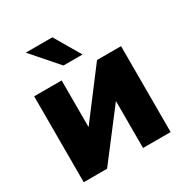

<svg xmlns="http://www.w3.org/2000/svg" viewBox="-170 -866 954 998"><g transform="rotate(-30 307.5 -367.0)"><path d="M568.4 0H402.8V-280.8H401.9L187 0H46.9V-515.6H211.9V-236.8H212.9L424.3 -515.6H568.4ZM258.8 -578.1 122.6 -733.9H282.2L373.5 -578.1Z"/></g></svg>

Font: Inter Display ExtraBold
Style: Regular
Weight: 800
Designer: Rasmus Andersson
Foundry: rsms
Version: Version 4.000;git-a52131595